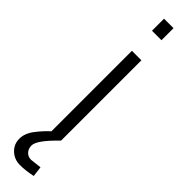

<svg xmlns="http://www.w3.org/2000/svg" viewBox="-319 -670 845 845"><g transform="rotate(45 103.5 -248.0)"><path d="M75 0V-500H134V0Q57 74 57 107Q57 127 69 140Q81 153 100 153L153 147L159 195Q117 204 82 204Q47 204 22.5 181Q-2 158 -2 124Q-2 90 24 56.5Q50 23 76 0ZM75 -625V-700H134V-625Z"/></g></svg>

Font: Titillium Web Light
Style: Regular
Weight: 300
Version: Version 1.002;PS 57.000;hotconv 1.0.70;makeotf.lib2.5.55311